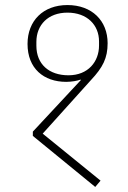

<svg xmlns="http://www.w3.org/2000/svg" viewBox="-20 -729 505 760"><path d="M357 11 378 -14 149 -200 340 -412C387 -462 406 -499 406 -558C406 -647 344 -709 247 -709C151 -709 89 -647 89 -555C89 -458 153 -405 242 -405C263 -405 286 -409 299 -414L300 -412L110 -208V-191ZM251 -431C174 -431 124 -475 124 -548V-563C124 -630 170 -679 247 -679C325 -679 372 -630 372 -565V-549C372 -485 329 -431 251 -431Z"/></svg>

Font: IBM Plex Devanagari ExtraLight
Style: Regular
Weight: 200
Designer: Mike Abbink, Paul van der Laan, Pieter van Rosmalen, Erin McLaughlin
Foundry: Bold Monday
Version: Version 1.0